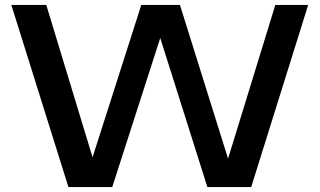

<svg xmlns="http://www.w3.org/2000/svg" viewBox="-20 -760 1298 780"><path d="M258 0 26 -740H168L356 -121L554 -740H711L906.5 -115.5L1098.5 -740H1232L1000.5 0H822.5L631 -605.5L436 0Z"/></svg>

Font: Encode Sans Expanded SemiBold
Style: Regular
Weight: 600
Width: 7
Designer: Multiple Designers
Foundry: Impallari Type
Version: Version 3.000; ttfautohint (v1.8.3) -l 8 -r 50 -G 200 -x 14 